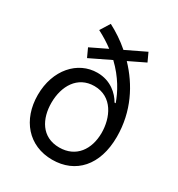

<svg xmlns="http://www.w3.org/2000/svg" viewBox="-184 -893 949 1024"><g transform="rotate(30 290.0 -381.0)"><path d="M471.6 -691.8 447.4 -744.3 326.7 -686.1C285.9 -721.6 241.8 -750.4 198.9 -772.7L161.9 -713.1C198.5 -694.2 230.5 -674 258.2 -653.1L156.2 -603.7L180.4 -551.1L306.8 -612.2C376.1 -546.2 413 -476.2 433.2 -419H426.1C402 -461.6 350.9 -511.4 268.5 -511.4C147.7 -511.4 51.1 -404.8 51.1 -250C51.1 -98 143.5 11.4 289.8 11.4C433.2 11.4 528.4 -90.9 528.4 -267C528.4 -423.3 461.3 -550.1 371.8 -643.5ZM289.8 -63.9C180.4 -63.9 134.9 -153.4 134.9 -250C134.9 -352.3 186.1 -441.8 289.8 -441.8C402 -441.8 447.4 -336.6 447.4 -244.3C447.4 -143.5 393.5 -63.9 289.8 -63.9Z"/></g></svg>

Font: Riot Sans 2.0
Style: Regular
Weight: 400
Designer: Rasmus Andersson
Foundry: rsms
Version: Version 3.006;hotconv 1.0.109;makeotfexe 2.5.65596